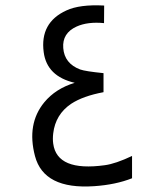

<svg xmlns="http://www.w3.org/2000/svg" viewBox="-20 -689 615 710"><path d="M365.2 -668.5 364.7 -603.5Q304.2 -609.4 263.2 -590.8Q209.5 -566.4 213.9 -511.2Q218.3 -454.1 276.4 -432.1Q295.4 -425.3 362.8 -418.5V-348.1Q287.1 -334 243.2 -305.2Q185.1 -266.1 176.8 -195.8Q174.3 -175.3 176.8 -157.7Q190.9 -53.7 367.7 -78.1Q407.7 -83.5 468.3 -112.3V-29.8Q407.7 -5.9 328.1 -0.5Q142.1 12.2 109.4 -111.8Q78.1 -230.5 143.6 -310.5Q185.5 -361.3 256.3 -382.8Q153.3 -406.7 141.6 -496.1Q127 -605.5 225.6 -650.4Q274.9 -673.3 365.2 -668.5Z"/></svg>

Font: Elshan
Style: Regular
Weight: 400
Foundry: DejaVu fonts team - Redesigned by Saber Rastikerdar (Samim font) - Edited by Jalil Hamdollahi
Version: Version 0.9.9; ttfautohint (v1.4.1.5-446e)